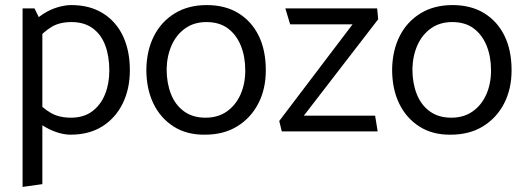

<svg xmlns="http://www.w3.org/2000/svg" viewBox="-20 -518 2069 757"><path d="M147 208V-422L116 -485H69V219ZM123 -359Q152 -393 183.5 -412Q215 -431 262 -431Q312 -431 345.5 -406.5Q379 -382 395 -339Q411 -296 411 -240Q411 -188 394 -146Q377 -104 343.5 -79Q310 -54 260 -54Q213 -54 181 -72.5Q149 -91 121 -122L97 -68Q118 -43 145.5 -25Q173 -7 202.5 3Q232 13 258 13Q331 13 383 -19.5Q435 -52 463.5 -109.5Q492 -167 492 -241Q492 -318 465 -375.5Q438 -433 386 -465.5Q334 -498 261 -498Q236 -498 206 -489Q176 -480 148 -461.5Q120 -443 99 -416Z M788 13Q716 14 664 -19.5Q612 -53 584.5 -110.5Q557 -168 557 -244Q558 -318 586.5 -375Q615 -432 668.5 -465Q722 -498 795 -498Q868 -498 920 -466Q972 -434 1000 -377Q1028 -320 1028 -241Q1028 -167 998.5 -110Q969 -53 915.5 -20Q862 13 788 13ZM790 -54Q840 -54 875 -79Q910 -104 928.5 -146Q947 -188 947 -240Q947 -295 929.5 -338Q912 -381 878.5 -406Q845 -431 794 -431Q745 -431 710 -406Q675 -381 656.5 -339Q638 -297 637 -245Q637 -191 654 -147.5Q671 -104 705.5 -79Q740 -54 790 -54Z M1467 -485H1105L1124 -422H1370L1081 -41L1091 0H1469L1459 -62H1178L1471 -442Z M1757 13Q1685 14 1633 -19.5Q1581 -53 1553.5 -110.5Q1526 -168 1526 -244Q1527 -318 1555.5 -375Q1584 -432 1637.5 -465Q1691 -498 1764 -498Q1837 -498 1889 -466Q1941 -434 1969 -377Q1997 -320 1997 -241Q1997 -167 1967.5 -110Q1938 -53 1884.5 -20Q1831 13 1757 13ZM1759 -54Q1809 -54 1844 -79Q1879 -104 1897.5 -146Q1916 -188 1916 -240Q1916 -295 1898.5 -338Q1881 -381 1847.5 -406Q1814 -431 1763 -431Q1714 -431 1679 -406Q1644 -381 1625.5 -339Q1607 -297 1606 -245Q1606 -191 1623 -147.5Q1640 -104 1674.5 -79Q1709 -54 1759 -54Z"/></svg>

Font: Catamaran Thin
Style: Regular
Weight: 400
Version: Version 2.000